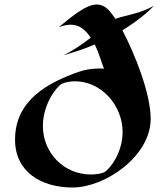

<svg xmlns="http://www.w3.org/2000/svg" viewBox="-20 -813 741 855"><path d="M665 -787C602 -751 536 -745 494 -729C484 -744 474 -757 465 -767C447 -786 428 -793 410 -793C358 -793 282 -724 241 -691C260 -699 278 -703 295 -703C330 -703 359 -684 384 -645C344 -614 298 -583 262 -567C314 -581 360 -597 402 -615C419 -581 429 -544 443 -507C436 -508 428 -508 421 -508C388 -508 356 -502 330 -493C195 -445 47 -368 47 -191C47 -48 163 22 303 22C448 22 651 -117 651 -284C651 -396 581 -572 525 -678C620 -736 665 -787 665 -787ZM314 -451C431 -451 526 -344 526 -225C526 -130 466 -57 444 -46C435 -41 412 -36 384 -36C266 -36 171 -131 171 -252C171 -349 232 -428 256 -440C271 -447 291 -451 314 -451Z"/></svg>

Font: Eagle Lake
Style: Regular
Weight: 400
Designer: Astigmatic (AOETI)
Foundry: Astigmatic (AOETI)
Version: Version 1.000